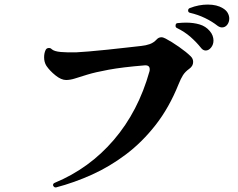

<svg xmlns="http://www.w3.org/2000/svg" viewBox="-20 -836 1040 840"><path d="M225 -16H223Q217 -16 213 -23Q213 -24 212.5 -24.5Q212 -25 212 -26Q212 -33 219 -36Q371 -99 478 -224Q585 -349 634 -524Q635 -527 635 -533Q635 -552 612 -550Q515 -542 455.5 -531Q396 -520 362 -509.5Q328 -499 307.5 -492.5Q287 -486 269 -486Q248 -486 223 -506Q198 -526 183 -548Q173 -564 173 -585Q173 -603 179 -616Q183 -626 194 -626Q202 -626 206 -621Q217 -611 246.5 -608.5Q276 -606 313 -607Q333 -608 369.5 -611Q406 -614 448.5 -618.5Q491 -623 531 -627.5Q571 -632 598 -635Q618 -637 635 -643Q652 -649 665 -663Q674 -673 686 -673Q691 -673 696 -671Q701 -669 705 -667Q730 -654 763 -631Q796 -608 815 -589Q825 -579 825 -565Q825 -547 808 -535Q790 -522 780.5 -507Q771 -492 761 -467Q720 -365 661 -289.5Q602 -214 531 -160.5Q460 -107 382.5 -72Q305 -37 225 -16ZM859 -627Q840 -651 814 -674Q788 -697 753 -714Q748 -717 748 -723Q748 -735 758 -735Q768 -736 777 -736.5Q786 -737 794 -737Q827 -737 853.5 -729Q880 -721 897 -701Q906 -691 910 -680Q914 -669 914 -659Q914 -641 903.5 -628Q893 -615 880 -615Q868 -615 859 -627ZM932 -723Q908 -742 877 -757Q846 -772 811 -780Q803 -782 803 -790Q803 -798 811 -801Q850 -816 889 -816Q929 -816 955 -800Q970 -791 976.5 -779Q983 -767 983 -755Q983 -739 974 -727.5Q965 -716 951 -716Q942 -716 932 -723Z"/></svg>

Font: Zen Antique Soft
Style: Regular
Weight: 400
Designer: Yoshimichi Ohira
Foundry: Positype
Version: Version 1.001